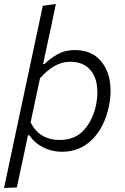

<svg xmlns="http://www.w3.org/2000/svg" viewBox="-22 -761 634 976"><path d="M-1.5 194.5Q10 140 21.5 86.5Q32.5 33.5 45.5 -27L145 -494Q158.5 -556.5 171 -616Q183.5 -675 195.5 -731.5L262 -741Q249.5 -680 236.5 -619Q223.5 -558 209.5 -494L197 -435.5H204.5Q231.5 -463 270 -484.8Q308.5 -506.5 357 -506.5Q431 -506.5 475 -466.8Q519 -427 533.5 -362.5Q540 -331.5 540 -298.5Q540 -261.5 532 -222Q509.5 -114.5 446.8 -52Q384 10.5 293.5 10.5Q241 10.5 197 -12Q153 -34.5 127 -73.5H120L110 -25Q97.5 33.5 86.5 85Q75.5 136.5 63.5 192ZM281 -49.5Q360 -49.5 405.2 -100.5Q450.5 -151.5 466.5 -228.5Q473 -261.5 473 -291.5Q473 -315.5 469 -337.5Q459 -387 425.5 -417Q392 -447 333.5 -447Q292.5 -447 254.5 -425Q216.5 -403 181.5 -363.5L133.5 -138.5Q158 -92 194.5 -70.8Q231 -49.5 281 -49.5Z"/></svg>

Font: Heraclito Light
Style: Italic
Weight: 300
Italic angle: -12°
Designer: Kostas Bartsokas (font) & Cristiano Sobral (main changes)
Foundry: Kostas Bartsokas (font) & Cristiano Sobral (main changes)
Version: Version 1.00;July 8, 2020;FontCreator 13.0.0.2655 64-bit